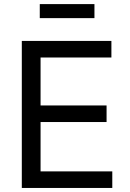

<svg xmlns="http://www.w3.org/2000/svg" viewBox="-20 -930 641 950"><path d="M87.9 0V-727.5H531.2V-645.5H180.7V-408.2H507.3V-326.2H180.7V-82H535.6V0ZM447.3 -909.7V-840.3H176.8V-909.7Z"/></svg>

Font: Inter Variable
Style: Regular
Weight: 400
Designer: Rasmus Andersson
Foundry: rsms
Version: Version 4.001;git-9221beed3